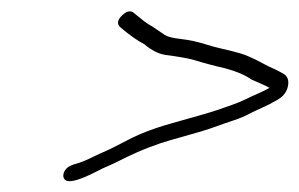

<svg xmlns="http://www.w3.org/2000/svg" viewBox="-20 -409 535 343"><path d="M198.1 -381.5C206.7 -389.8 214.1 -391 220.2 -385C233 -374.2 242 -367.4 247.2 -364.5C251.4 -362.2 255.9 -359.3 260.5 -356C265.1 -352.7 269.8 -349.5 274.5 -346.5C279.2 -343.5 287.7 -341.1 302.6 -339.4C318.1 -337.7 333.9 -334.2 350.2 -329C358.5 -326.3 367.9 -323.8 378.4 -321.5C388.9 -319.2 399.3 -316.5 409.5 -313.6C419.6 -310.7 433.4 -304.5 451 -295C458.4 -291 464.2 -288.2 468.3 -286.5C472.4 -284.8 478.3 -281.8 485.9 -277.5C493.6 -273.2 496.4 -265.8 494.5 -255.5C492.5 -245.2 486.5 -237 476.2 -231C466 -225 456.6 -220.2 448.1 -216.5C439.6 -212.8 431.6 -209 424 -205C416.4 -201 407.6 -197.3 397.5 -194C387.4 -190.7 378.3 -187.5 370 -184.5C361.7 -181.5 351.9 -178 338.6 -174C324.8 -170 306.8 -164.9 284.5 -158.6C262.2 -152.4 232.4 -141.3 200.5 -125.5C188.1 -119.2 178.7 -114.7 172.2 -112C165.7 -109.3 160 -106.7 155.2 -104C124 -87.8 104.7 -82.1 97.3 -87C94.3 -89 92.9 -92 93.1 -96C93.4 -100 95.1 -103.8 98.3 -107.5C101.4 -111.2 107.4 -114.2 116.1 -116.5C124.7 -118.9 135.3 -123.2 147.7 -129.5C153.7 -132.5 159.9 -135.3 166.4 -138C173 -140.7 187.6 -148 210.3 -159.9C233.1 -171.8 262.2 -182.2 294.6 -191C306.9 -194.3 319.9 -198 333.7 -202C347.5 -206 359.6 -209.5 368.4 -212.5L394.2 -221.5C402.8 -224.5 410.9 -227.8 418.4 -231.5C425.9 -235.2 433.5 -238.7 441.2 -242C448.9 -245.3 455.6 -248.7 461.4 -252C456.9 -254.7 452.6 -256.8 448.4 -258.5C444.3 -260.2 437.9 -263 429.1 -267C418.2 -274.8 402.6 -281.5 381.5 -287.2C365.6 -290.7 347.7 -295.4 327.6 -301.5C317.6 -304.6 299.8 -307.7 275.4 -310.9C263.1 -312.8 250.6 -319.2 237.8 -330C225.7 -336.2 211.6 -346.2 195.3 -360C188.5 -366 189.4 -373.2 198.1 -381.5Z"/></svg>

Font: Proton
Style: ExBdExtSuIt
Weight: 500
Version: Version 1.017